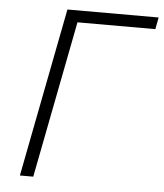

<svg xmlns="http://www.w3.org/2000/svg" viewBox="-50 -714 650 759"><g transform="rotate(5 275.0 -335.0)"><path d="M57 0 187 -670H549L540 -623H231L110 0Z"/></g></svg>

Font: Lode Dark
Style: Italic
Weight: 400
Italic angle: -11°
Monospace: yes
Designer: Belleve Invis
Foundry: Belleve Invis
Version: Version 29.2.0; ttfautohint (v1.8.3)